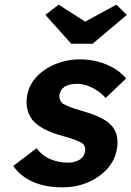

<svg xmlns="http://www.w3.org/2000/svg" viewBox="-20 -795 565 825"><path d="M248 10Q174 10 120 -14.5Q66 -39 37 -82L137 -158Q162 -125 198 -110.5Q234 -96 272 -96Q287 -96 300 -99.5Q313 -103 323 -109.5Q333 -116 338.5 -125.5Q344 -135 346 -146Q346 -149 346 -153Q346 -170 333 -180Q324 -186 304 -193.5Q284 -201 252 -210Q203 -223 170 -240.5Q137 -258 119 -280Q104 -301 99 -320.5Q94 -340 94 -357Q94 -368 96 -380Q101 -416 121.5 -445.5Q142 -475 173.5 -496Q205 -517 243.5 -528.5Q282 -540 323 -540Q364 -540 401.5 -530Q439 -520 470 -501.5Q501 -483 522 -458L434 -374Q419 -391 398.5 -405Q378 -419 355 -427Q332 -435 313 -435Q296 -435 282 -432Q268 -429 258 -422.5Q248 -416 242.5 -407Q237 -398 235 -387Q235 -385 235 -383Q235 -374 238.5 -365Q242 -356 251 -349Q261 -343 281.5 -335Q302 -327 337 -317Q383 -304 414.5 -288Q446 -272 463 -251Q477 -233 481 -215Q485 -197 485 -183Q485 -171 483 -159Q476 -110 443 -72Q410 -34 359 -12Q308 10 248 10ZM286 -607 175 -731 232 -775 346 -702 480 -775 525 -731 378 -607Z"/></svg>

Font: Lexend SemBd
Style: Italic
Weight: 600
Italic angle: -8.13011°
Designer: Bonnie Shaver-Troup, Thomas Jockin
Foundry: Lexend
Version: Version 1.007